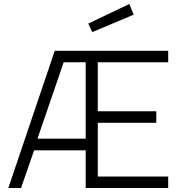

<svg xmlns="http://www.w3.org/2000/svg" viewBox="-20 -948 917 968"><path d="M445 -786 654 -874 632 -928 425 -829ZM412 -634V-249H169L301 -634ZM828 0V-58H473V-329H768V-387H473V-634H828V-692H256L22 0H86L152 -190H412V0Z"/></svg>

Font: RazerF5 Light
Style: Regular
Weight: 300
Foundry: Razer Inc.
Version: Version 2